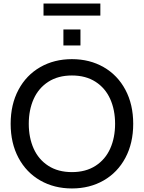

<svg xmlns="http://www.w3.org/2000/svg" viewBox="-20 -1047 810 1081"><path d="M40 -350Q40 -459 84 -541.5Q128 -624 206.5 -669Q285 -714 385 -714Q485 -714 563.5 -669Q642 -624 686 -541.5Q730 -459 730 -350Q730 -241 686 -158.5Q642 -76 563.5 -31Q485 14 385 14Q285 14 206.5 -31Q128 -76 84 -158.5Q40 -241 40 -350ZM628 -350Q628 -428 600.5 -489.5Q573 -551 518 -586.5Q463 -622 385 -622Q307 -622 252 -586.5Q197 -551 169.5 -489.5Q142 -428 142 -350Q142 -272 169.5 -210.5Q197 -149 252 -113.5Q307 -78 385 -78Q463 -78 518 -113.5Q573 -149 600.5 -210.5Q628 -272 628 -350ZM337 -881H433V-791H337ZM225 -1027H545V-959H225Z"/></svg>

Font: Cabin
Style: Regular
Weight: 400
Designer: Pablo Impallari
Foundry: Pablo Impallari. http://www.impallari.com Igino Marini. http://www.ikern.com
Version: Version 2.001